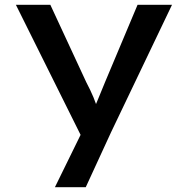

<svg xmlns="http://www.w3.org/2000/svg" viewBox="-20 -547 780 797"><path d="M208 230 335 -29 334 52 46 -527H189L338 -206Q355 -174 368 -143Q381 -112 388 -84L363 -78Q374 -104 387.5 -136.5Q401 -169 416 -206L551 -527H694L441 2L336 230Z"/></svg>

Font: Lexend Exa Medium
Style: Regular
Weight: 500
Designer: Bonnie Shaver-Troup, Thomas Jockin
Foundry: Lexend
Version: Version 1.007